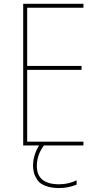

<svg xmlns="http://www.w3.org/2000/svg" viewBox="-20 -750 540 990"><path d="M120.1 -410.2H400.4V-389.6H120.1V-19.5H410.2V0H206.1Q169.9 49.8 169.9 105.5Q169.9 200.2 285.2 200.2Q333 200.2 375 179.7V202.1Q331.1 219.7 285.2 219.7Q244.1 219.7 214.8 208.5Q185.5 197.3 172.9 178.2Q160.2 159.2 155.3 141.6Q150.4 124 150.4 105.5Q150.4 49.8 181.6 0H99.6V-730.5H410.2V-710H120.1Z"/></svg>

Font: Mgen+ 1mn thin
Style: Regular
Weight: 100
Designer: [Source Han Sans]
Ryoko NISHIZUKA  (kana & ideographs); Paul D. Hunt (Latin, Greek & Cyrillic); Wenlong ZHANG  (bopomofo
Version: Version 1.059.20150602